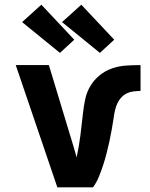

<svg xmlns="http://www.w3.org/2000/svg" viewBox="-20 -797 640 817"><path d="M224 0 47 -520H188L293 -173Q296 -162 299.5 -150.5Q303 -139 306 -127Q316 -173 322 -220Q328 -267 333 -314Q336 -344 342.5 -374.5Q349 -405 364.5 -431Q380 -457 404 -476.5Q428 -496 457 -506Q486 -516 516.5 -518Q547 -520 578 -520V-410Q563 -410 547.5 -408Q532 -406 519 -399.5Q506 -393 495.5 -381.5Q485 -370 479 -356.5Q473 -343 469.5 -328Q466 -313 464 -299V-297Q460 -272 455.5 -246Q451 -220 445.5 -195Q440 -170 433.5 -144.5Q427 -119 419 -94.5Q411 -70 401 -45.5Q391 -21 376 0ZM405 -572 244 -703 326 -777 466 -628ZM235 -572 74 -703 156 -777 296 -628Z"/></svg>

Font: Iosevka Custom XBdEx
Style: Regular
Weight: 800
Width: 7
Monospace: yes
Designer: Belleve Invis
Foundry: Belleve Invis
Version: Version 11.2.4; ttfautohint (v1.8.4)